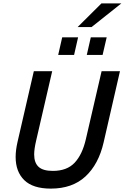

<svg xmlns="http://www.w3.org/2000/svg" viewBox="-20 -1114 743 1144"><path d="M73.2 -178.7Q73.2 -219.7 84.5 -268.6L181.6 -689.9H291L195.3 -275.9Q183.6 -226.1 183.6 -193.4Q183.6 -144.5 209.7 -120.1Q235.8 -95.7 294.9 -95.7Q378.9 -95.7 424.8 -144.5Q470.7 -193.4 491.7 -285.2L585.4 -689.9H694.8L597.2 -264.6Q567.4 -135.3 489.3 -62.7Q411.1 9.8 282.7 9.8Q176.3 9.8 124.8 -40.5Q73.2 -90.8 73.2 -178.7ZM326.7 -786.6 350.6 -891.6H445.3L421.4 -786.6ZM497.1 -786.6 521 -891.6H615.7L591.3 -786.6ZM442.4 -952.6 584.5 -1093.8H703.1L525.4 -952.6Z"/></svg>

Font: Acari Sans SemiBold
Style: Italic
Weight: 600
Italic angle: -13°
Designer: Alfredo Marco Pradil and Stefan Peev
Foundry: Hanken Design Co.
Version: Version 1.045;January 11, 2019;FontCreator 11.5.0.2425 64-bi